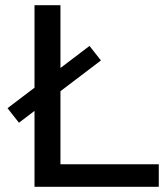

<svg xmlns="http://www.w3.org/2000/svg" viewBox="-20 -720 642 740"><path d="M592 0H113V-700H213V-87H592ZM53 -247 9 -303 325 -543 369 -487Z"/></svg>

Font: Argentum Novus
Style: Regular
Weight: 400
Designer: Julieta Ulanovsky
Foundry: Julieta Ulanovsky
Version: Version 7.20;July 27, 2021;FontCreator 13.0.0.2683 64-bit